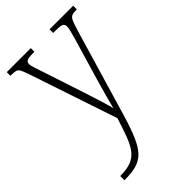

<svg xmlns="http://www.w3.org/2000/svg" viewBox="-234 -614 932 932"><g transform="rotate(-45 231.5 -148.5)"><path d="M40 210Q86 210 114.5 199Q143 188 162 163.5Q181 139 196 99Q211 59 229 2L76 -454Q67 -480 60.5 -492.5Q54 -505 43 -508Q32 -511 9 -511H7V-536H172V-511H163Q131 -511 121 -505.5Q111 -500 111 -487Q111 -478 116.5 -460.5Q122 -443 132 -414L195 -223Q207 -187 217.5 -153.5Q228 -120 236.5 -92.5Q245 -65 249 -46Q256 -75 266.5 -112Q277 -149 290 -195L356 -419Q362 -441 366.5 -458Q371 -475 371 -486Q371 -499 362 -505Q353 -511 320 -511H301V-536H463V-511H459Q439 -511 428.5 -506.5Q418 -502 411 -486.5Q404 -471 394 -438L261 12Q240 83 220.5 128Q201 173 178 197Q155 221 122.5 230Q90 239 43 239H40Z"/></g></svg>

Font: Noto Serif Khmer Condensed ExtraLight
Style: Regular
Weight: 250
Width: 3
Designer: Danh Hong and the Monotype Design Team
Foundry: Monotype Imaging Inc.
Version: Version 2.004